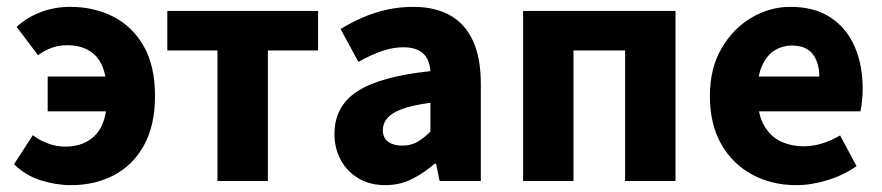

<svg xmlns="http://www.w3.org/2000/svg" viewBox="-20 -528 2573 560"><path d="M187.1 12Q143.4 12 99 -2.1Q54.6 -16.2 20.9 -48.9L75.8 -133.7Q94.6 -119 119.6 -109.7Q144.7 -100.4 170.6 -100.4Q226.5 -100.4 259.4 -135.2Q292.3 -170.1 292.3 -247.8Q292.3 -328.5 261.7 -362.3Q231.2 -396.1 176.6 -396.1Q151.7 -396.1 130.7 -388.5Q109.7 -381 91 -366.8L28.6 -449.6Q56.8 -476.2 97.4 -492.1Q138.1 -508 184.9 -508Q254.2 -508 310.3 -479.5Q366.3 -450.9 399.2 -393.4Q432.1 -335.8 432.1 -247.8Q432.1 -162.7 400.2 -104.6Q368.3 -46.6 312.8 -17.3Q257.4 12 187.1 12ZM119.1 -203.3V-304.7H374.1V-203.3Z M614.3 0V-380.8H468V-496.1H907.7V-380.8H761.3V0Z M1103.8 12Q1058.5 12 1025.2 -8Q992 -27.9 973.7 -61.8Q955.5 -95.7 955.5 -137.6Q955.5 -217.8 1021.9 -261.4Q1088.4 -305 1235.4 -320.5Q1233.9 -341.6 1225.7 -357.2Q1217.4 -372.9 1200.5 -381.5Q1183.5 -390.1 1156.6 -390.1Q1125.7 -390.1 1093.7 -379Q1061.7 -368 1025.4 -347.4L973.3 -443.4Q1004.8 -462.6 1039 -477.4Q1073.2 -492.2 1109.8 -500.1Q1146.4 -508 1185.4 -508Q1248.6 -508 1292.5 -483.5Q1336.3 -459 1359.3 -409.3Q1382.4 -359.6 1382.4 -283.3V0H1262.2L1251.9 -50.6H1247.9Q1216.2 -23.2 1181.1 -5.6Q1146.1 12 1103.8 12ZM1153.2 -103.3Q1178.2 -103.3 1197.2 -114.1Q1216.3 -124.9 1235.4 -144.3V-228.2Q1183 -221.3 1152.7 -210Q1122.4 -198.6 1109.5 -183.2Q1096.6 -167.8 1096.6 -149Q1096.6 -125.8 1112.2 -114.5Q1127.7 -103.3 1153.2 -103.3Z M1505.7 0V-496.1H1950.2V0H1803.2V-380.8H1652.7V0Z M2302.4 12Q2231.1 12 2173.9 -18.8Q2116.8 -49.6 2083.6 -107.6Q2050.5 -165.7 2050.5 -248.2Q2050.5 -328.8 2084.4 -386.9Q2118.2 -444.9 2171.9 -476.5Q2225.6 -508 2285.2 -508Q2356.2 -508 2403.1 -476.6Q2450.1 -445.2 2473.1 -391.3Q2496.2 -337.4 2496.2 -270Q2496.2 -250.6 2494.1 -232.6Q2492.1 -214.5 2489.6 -203.3H2164.5L2163.4 -304.7H2369.6Q2369.6 -344.3 2350.9 -369.7Q2332.2 -395.2 2288.4 -395.2Q2264.3 -395.2 2241.1 -382.2Q2218 -369.1 2203 -337Q2188 -305 2189.2 -248.2Q2190.3 -191.9 2209.7 -159.9Q2229.2 -127.9 2259.1 -114.6Q2289 -101.3 2322 -101.3Q2350.6 -101.3 2377.4 -109.4Q2404.2 -117.6 2430.4 -133L2478.2 -43.4Q2440.8 -17.1 2393.7 -2.6Q2346.6 12 2302.4 12Z"/></svg>

Font: Source Sans 3 Variable
Style: Regular
Weight: 200
Designer: Paul D. Hunt
Foundry: Adobe Systems Incorporated
Version: Version 3.026